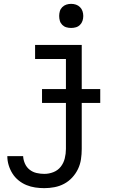

<svg xmlns="http://www.w3.org/2000/svg" viewBox="-20 -763 640 996"><path d="M210 213Q186 213 162.5 209.5Q139 206 117 197Q95 188 76 172.5Q57 157 44.5 137Q32 117 25 94Q18 71 18 47H100Q101 67 109.5 86Q118 105 134 117.5Q150 130 170 134.5Q190 139 210 139Q234 139 257 130Q280 121 295 102Q310 83 316 58.5Q322 34 322 10V-457H162V-530H404V10Q404 37 400 63.5Q396 90 384.5 114Q373 138 354.5 158Q336 178 312.5 190.5Q289 203 262.5 208Q236 213 210 213ZM349 -618Q336 -618 324 -621.5Q312 -625 303 -634Q294 -643 290.5 -655Q287 -667 287 -680Q287 -693 290.5 -705Q294 -717 303 -726Q312 -735 324 -739Q336 -743 349 -743Q362 -743 374 -739Q386 -735 395 -726Q404 -717 408 -705Q412 -693 412 -680Q412 -667 408 -655Q404 -643 395 -634Q386 -625 374 -621.5Q362 -618 349 -618ZM198 -229V-301H500V-229Z"/></svg>

Font: Iosevka Curly Slab Extended
Style: Regular
Weight: 400
Width: 7
Monospace: yes
Designer: Belleve Invis
Foundry: Belleve Invis
Version: Version 11.1.0; ttfautohint (v1.8.3)